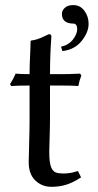

<svg xmlns="http://www.w3.org/2000/svg" viewBox="-20 -718 380 748"><path d="M265.1 -698.2Q292.5 -698.2 308.8 -676Q325.2 -653.8 325.2 -625Q325.2 -592.3 297.9 -558.3Q270.5 -524.4 223.1 -519L217.8 -536.1Q246.6 -542 263.7 -563.5Q280.8 -585 280.8 -605Q280.8 -614.7 276.9 -620.4Q272.9 -626 267.1 -626Q221.2 -626 221.2 -664.1Q221.2 -677.2 232.7 -687.7Q244.1 -698.2 265.1 -698.2ZM95.2 -429.2Q95.2 -460.9 97.2 -500.5Q99.1 -540 99.1 -557.1L101.1 -560.1Q115.7 -562 126.7 -565.7Q137.7 -569.3 150.6 -575.7Q163.6 -582 170.9 -585Q180.2 -585 180.2 -575.2Q174.8 -504.4 174.8 -429.2H222.2Q232.4 -429.2 245.4 -429.4Q258.3 -429.7 272.2 -430.4Q286.1 -431.2 292 -431.2L296.9 -423.8Q289.1 -404.3 285.2 -382.8Q267.6 -384.8 212.9 -384.8H174.8V-258.8Q174.8 -225.1 173.3 -181.2Q171.9 -137.2 171.9 -126Q171.9 -85 179.4 -65.9Q187 -46.9 205.1 -43.9Q243.7 -38.1 283.7 -51.8L295.9 -26.9Q264.6 -6.8 238.3 1.5Q211.9 9.8 180.2 9.8Q143.1 9.8 117.4 -15.1Q91.8 -40 91.8 -85.9Q91.8 -97.2 93.5 -155.8Q95.2 -214.4 95.2 -248V-384.8Q46.9 -384.8 23.9 -382.8L19 -390.1Q32.2 -410.6 41 -431.2Q57.1 -429.2 95.2 -429.2Z"/></svg>

Font: Linux Biolinum G
Style: Regular
Weight: 400
Designer: Philipp H. Poll
Foundry: Philipp H. Poll
Version: Version 1.1.0 ; ttfautohint (v1.6)